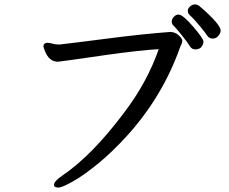

<svg xmlns="http://www.w3.org/2000/svg" viewBox="-20 -815 1040 871"><path d="M245 36Q225 36 225 24Q225 7 262 -18Q397 -109 543 -304Q648 -442 700 -592Q622 -588 464 -566Q251 -535 243 -535Q203 -535 184 -583Q177 -600 177 -605Q177 -619 193 -621Q205 -621 218 -617Q231 -613 250 -613Q304 -619 471 -640.5Q638 -662 752 -670Q774 -670 790.5 -655Q807 -640 807 -630Q807 -621 803 -614Q799 -607 796 -598Q718 -379 559 -202Q490 -126 424.5 -72.5Q359 -19 310 8.5Q261 36 245 36ZM866 -591Q851 -591 843 -603Q833 -620 804.5 -655.5Q776 -691 767.5 -698.5Q759 -706 759 -718Q759 -728 768.5 -738.5Q778 -749 790 -749Q809 -749 856 -694.5Q903 -640 903 -626Q903 -612 890 -598Q880 -591 866 -591ZM840 -747Q832 -755 832 -766Q832 -777 842.5 -786Q853 -795 864 -795Q875 -795 884 -788Q981 -705 981 -676Q981 -666 971 -653Q961 -640 945 -640Q929 -640 920 -653.5Q911 -667 886 -697.5Q861 -728 840 -747Z"/></svg>

Font: LXGW WenKai Medium
Style: Regular
Weight: 500
Designer: LXGW / Fontworks Inc.
Foundry: LXGW / Fontworks Inc.
Version: Version 1.501; October 10, 2024